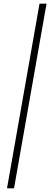

<svg xmlns="http://www.w3.org/2000/svg" viewBox="-20 -770 290 1040"><path d="M18 250 194 -750H232L56 250Z"/></svg>

Font: Spectral Light
Style: Italic
Weight: 300
Italic angle: -10°
Designer: Jean-Baptiste Levee
Foundry: Production Type
Version: Version 2.001